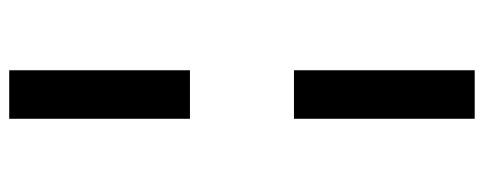

<svg xmlns="http://www.w3.org/2000/svg" viewBox="-326 -476 1015 402"><g transform="rotate(-90 181.0 -275.5)"><path d="M132.8 -384.8V-763.2H234.4V-384.8ZM132.8 211.4V-167H234.4V211.4Z"/></g></svg>

Font: Comme ExtraBold
Style: Regular
Weight: 800
Version: Version 1.000;gftools[0.9.27]